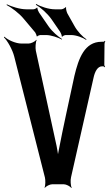

<svg xmlns="http://www.w3.org/2000/svg" viewBox="-52 -931 552 970"><path d="M234 -193 129 -675C126 -689 128 -719 133 -728L131 -730C126 -721 104 -711 93 -711H56C28 -711 -13 -729 -30 -746L-32 -742C-15 -726 11 -681 20 -645L175 -34C178 -21 178 7 173 16L175 18C180 10 200 0 211 0H271C282 0 303 10 308 19L310 17C305 8 303 -21 307 -36L421 -540C427 -567 440 -596 464 -596H470C472 -596 475 -593 477 -591L479 -594C477 -596 475 -600 475 -603L476 -709C476 -714 478 -720 480 -722L478 -725C476 -723 472 -719 469 -720H461C375 -720 345 -636 324 -548C297 -421 269 -298 244 -168C242 -157 239 -143 239 -134H243C243 -142 240 -159 238 -171ZM194 -797 145 -868C142 -872 136 -887 137 -891L135 -893C133 -889 122 -884 117 -884H81C48 -884 6 -898 -17 -909L-19 -906C4 -894 43 -866 67 -837L126 -767C128 -764 134 -751 133 -748L136 -747C138 -750 148 -754 151 -754H180C207 -754 242 -741 261 -731V-734C243 -745 212 -771 194 -797ZM324 -800 288 -864C285 -870 280 -888 282 -893L279 -895C277 -890 263 -884 258 -884H225C194 -884 152 -898 131 -911L129 -907C151 -895 187 -864 208 -834L252 -770C255 -766 261 -751 260 -747L262 -745C264 -749 275 -754 280 -754H307C333 -754 367 -741 384 -729V-733C367 -744 339 -772 324 -800Z"/></svg>

Font: Asimov
Style: EdgeExtreme
Weight: 500
Designer: Google
Version: Version 2.000980: 2014